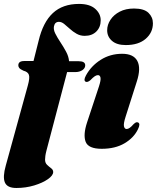

<svg xmlns="http://www.w3.org/2000/svg" viewBox="-45 -747 801 980"><path d="M48.5 -413.5Q48.5 -435.5 78.5 -435.5H126L152 -538.5Q174.5 -633.5 224.8 -680.2Q275 -727 358.5 -727Q413 -727 441 -702Q469 -677 469 -643.5Q469 -608.5 446.8 -586.2Q424.5 -564 387.5 -564Q364.5 -564 345.8 -574.8Q327 -585.5 311.5 -599.8Q296 -614 282.5 -624.8Q269 -635.5 256 -635.5Q235 -635.5 230.5 -613Q227 -596 237.5 -575.2Q248 -554.5 263.5 -531.2Q279 -508 292.2 -483.5Q305.5 -459 307.5 -434.5H357Q390 -434.5 390 -413.5Q390 -399 375.5 -389Q361 -379 338 -379H297.5L192 22Q188 37.5 186.5 48.5Q185 59.5 185 67.5Q185 84.5 195.2 94.2Q205.5 104 216 111.8Q226.5 119.5 226.5 131Q226.5 148.5 199.5 167.5Q172.5 186.5 129.5 199.5Q86.5 212.5 38.5 212.5Q-8 212.5 -20 184.5Q-32 156.5 -15.5 98L97 -310.5Q108 -350 102.5 -365.2Q97 -380.5 75 -386Q58.5 -393.5 53.5 -399.8Q48.5 -406 48.5 -413.5ZM597 -517Q551 -517 526.5 -538.5Q502 -560 502 -592.5Q502 -620.5 518.8 -646Q535.5 -671.5 566.2 -687.5Q597 -703.5 639 -703.5Q690 -703.5 712.8 -681.5Q735.5 -659.5 735.5 -628Q735.5 -581 698.8 -549Q662 -517 597 -517ZM596.5 -152.5Q584.5 -115.5 587.8 -102Q591 -88.5 601.5 -88.5Q615.5 -88.5 636.5 -113Q645 -121 649.8 -122.5Q654.5 -124 659.5 -122Q673.5 -116 659 -87Q638 -43.5 590.5 -15.5Q543 12.5 474 12.5Q406 12.5 392.2 -23.2Q378.5 -59 399.5 -122.5L460 -305.5Q470.5 -337.5 468 -350.5Q465.5 -363.5 455 -363.5Q447.5 -363.5 439 -358Q430.5 -352.5 416 -337.5Q402 -326 393 -329.5Q379.5 -335.5 393.5 -361.5Q420 -410.5 468.8 -441.5Q517.5 -472.5 578.5 -472.5Q636.5 -472.5 656 -435.8Q675.5 -399 653 -330Z"/></svg>

Font: Fraunces 72pt Black
Style: Italic
Weight: 900
Italic angle: -16°
Version: Version 1.000;[b76b70a41]